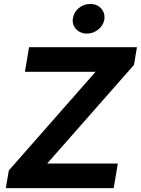

<svg xmlns="http://www.w3.org/2000/svg" viewBox="-20 -971 727 991"><path d="M428.6 -797.6Q397.7 -797.6 376.4 -816.8Q355.1 -836.3 355.1 -866.1Q358 -904.1 384.2 -927.2Q410.9 -950.6 446 -950.6Q479.4 -950.6 499.3 -930.4Q519.5 -910.5 519.5 -881.4Q518.1 -845.2 488.6 -820Q462.4 -797.6 428.6 -797.6ZM566.8 0H9.9L25.6 -91.3L473.4 -600.5H108.7L130 -727.3H686.8L671.5 -636L223.4 -126.8H588.1Z"/></svg>

Font: Linik Sans
Style: Bold Italic
Weight: 700
Italic angle: 9°
Designer: Fonts by Rasmus Andersson / Changes by Cristiano Sobral with parts from Marc Monis
Foundry: rsms
Version: Version 3.020; ttfautohint (v1.6)